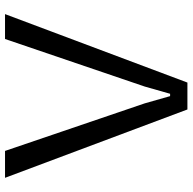

<svg xmlns="http://www.w3.org/2000/svg" viewBox="-21 -734 755 753"><g transform="rotate(-90 356.5 -357.5)"><path d="M580.1 -715.3H677.7L409.2 0H303.7L35.6 -715.3H141.1L327.6 -167.5L356 -67.9H365.2L393.6 -167.5Z"/></g></svg>

Font: Proza Libre
Style: Regular
Weight: 400
Designer: Jasper de Waard
Foundry: Jasper de Waard
Version: Version 1.000; ttfautohint (v1.4.1.8-43bc)